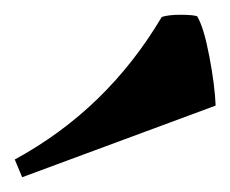

<svg xmlns="http://www.w3.org/2000/svg" viewBox="-20 -767 312 260"><path d="M199 -744Q208 -747 224.5 -747Q241 -747 247 -745Q256 -730 263.5 -690.5Q271 -651 272 -624L10 -527L0 -551Q125 -619 199 -744Z"/></svg>

Font: Almendra
Style: Bold
Weight: 700
Designer: Ana Sanfelippo
Foundry: Ana Sanfelippo
Version: Version 1.004